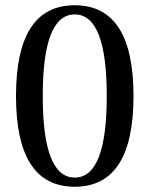

<svg xmlns="http://www.w3.org/2000/svg" viewBox="-20 -700 570 732"><path d="M265 -645Q143 -645 143 -334Q143 -23 265 -23Q387 -23 387 -334Q387 -645 265 -645ZM265 12Q41 12 41 -334Q41 -680 265 -680Q489 -680 489 -334Q489 12 265 12Z"/></svg>

Font: Heuristica
Style: Regular
Weight: 400
Version: Version 1.0.1 ; ttfautohint (v1.4.1)